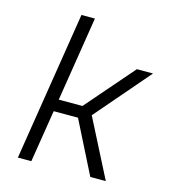

<svg xmlns="http://www.w3.org/2000/svg" viewBox="-109 -820 817 909"><g transform="rotate(15 300.0 -365.0)"><path d="M62 0 178 -730H244L178 -315H294L498 -550H577L348 -284L493 0H417L288 -256H169L128 0Z"/></g></svg>

Font: NKDuy Mono ExtraLight
Style: Italic
Weight: 200
Italic angle: -9°
Monospace: yes
Designer: NKDuy
Foundry: NKDuy
Version: Version 2.251; ttfautohint (v1.8.4.7-5d5b)